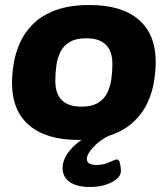

<svg xmlns="http://www.w3.org/2000/svg" viewBox="-20 -551 670 767"><path d="M293 8Q165 8 96.5 -50.5Q28 -109 28 -220Q28 -254 34.5 -295.5Q41 -337 59 -378.5Q77 -420 111.5 -454.5Q146 -489 201.5 -510Q257 -531 338 -531Q466 -531 534 -472.5Q602 -414 602 -304Q602 -267 595 -224Q588 -181 569 -140Q550 -99 515 -65.5Q480 -32 425.5 -12Q371 8 293 8ZM306 -125Q347 -125 372 -140.5Q397 -156 409 -181Q421 -206 425 -236Q429 -266 429 -295Q429 -398 325 -398Q283 -398 258 -383Q233 -368 221 -343Q209 -318 205 -288Q201 -258 201 -228Q201 -125 306 -125ZM339 196Q287 196 258.5 176Q230 156 230 120Q230 82 264.5 43.5Q299 5 353 -17L417 -10Q380 8 353.5 36Q327 64 327 84Q327 108 365 108Q394 108 417 97Q440 86 447 86Q456 86 459.5 102Q463 118 463 132Q463 158 426.5 177Q390 196 339 196Z"/></svg>

Font: Asap Semi Expanded Semi Expanded ExtraBold
Style: Italic
Weight: 800
Width: 6
Italic angle: -6°
Designer: Pablo Cosgaya
Foundry: Omnibus-Type
Version: Version 3.001; ttfautohint (v1.8.4.7-5d5b)